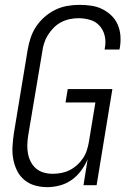

<svg xmlns="http://www.w3.org/2000/svg" viewBox="-20 -763 540 791"><path d="M175 8Q148 8 123.5 1Q99 -6 80 -22Q61 -38 50 -60.5Q39 -83 34.5 -108Q30 -133 31.5 -159.5Q33 -186 37 -213L94 -558Q98 -582 106 -606.5Q114 -631 128.5 -653Q143 -675 163.5 -693Q184 -711 207.5 -722.5Q231 -734 256.5 -738.5Q282 -743 307 -743Q332 -743 356 -739.5Q380 -736 400.5 -726Q421 -716 438 -700Q455 -684 464.5 -662.5Q474 -641 476 -617Q478 -593 474 -568L472 -559H411L412 -566Q417 -591 411.5 -615Q406 -639 390.5 -656.5Q375 -674 351.5 -681Q328 -688 303 -688Q285 -688 266.5 -684Q248 -680 231 -671Q214 -662 200.5 -648Q187 -634 177 -618Q167 -602 161.5 -584Q156 -566 154 -549L96 -204Q93 -185 92.5 -166Q92 -147 95.5 -129Q99 -111 107.5 -95Q116 -79 129.5 -68Q143 -57 160.5 -52Q178 -47 198 -47Q215 -47 233 -50.5Q251 -54 267 -62Q283 -70 297 -82.5Q311 -95 321.5 -110.5Q332 -126 337.5 -143Q343 -160 346 -177L373 -341H250L259 -396H443L378 0H324L341 -107Q331 -83 314.5 -60.5Q298 -38 275.5 -22Q253 -6 226.5 1Q200 8 175 8Z"/></svg>

Font: Iosevka Light
Style: Italic
Weight: 300
Italic angle: -9°
Monospace: yes
Designer: Belleve Invis
Foundry: Belleve Invis
Version: Version 32.5.0; ttfautohint (v1.8.4)